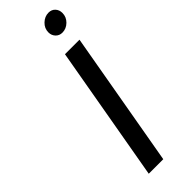

<svg xmlns="http://www.w3.org/2000/svg" viewBox="-296 -917 935 935"><g transform="rotate(-45 171.0 -450.0)"><path d="M85 0 208 -700H308L185 0ZM273.5 -783Q253 -783 239.5 -797.2Q226 -811.5 226 -832Q226 -860 247 -880Q268 -900 294.5 -900Q315.5 -900 328.5 -886Q341.5 -872 341.5 -851Q341.5 -823 321 -803Q300.5 -783 273.5 -783Z"/></g></svg>

Font: Overpass Medium
Style: Italic
Weight: 500
Italic angle: -10°
Designer: Delve Withrington, Dave Bailey, Thomas Jockin
Foundry: Delve Fonts LLC
Version: Version 4.000